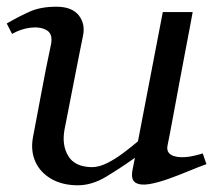

<svg xmlns="http://www.w3.org/2000/svg" viewBox="-33 -536 644 572"><path d="M199 16Q153 16 120 -3Q87 -22 72.5 -54Q58 -86 65 -126Q74 -172 84 -226.5Q94 -281 103.5 -329Q113 -377 119 -404Q125 -435 106 -446Q87 -457 58 -453.5Q29 -450 3 -435L-13 -466Q25 -488 57 -502Q89 -516 135 -516Q181 -516 201.5 -490.5Q222 -465 214 -428Q211 -413 205 -383.5Q199 -354 192 -317.5Q185 -281 178 -246Q171 -211 166 -184.5Q161 -158 159 -149Q151 -103 170.5 -71Q190 -39 240 -38Q262 -38 286 -50Q310 -62 334 -80Q358 -98 378 -115Q393 -192 412 -292Q431 -392 452 -500H541Q539 -488 533 -456.5Q527 -425 519 -383Q511 -341 502.5 -295.5Q494 -250 486.5 -209.5Q479 -169 473.5 -140Q468 -111 466 -102Q461 -76 491 -69.5Q521 -63 571 -79L582 -47Q562 -40 532 -27.5Q502 -15 470 -3.5Q438 8 411.5 12.5Q385 17 370.5 8Q356 -1 362 -31Q365 -46 369 -66Q327 -36 284 -10Q241 16 199 16Z"/></svg>

Font: Wittgenstein-Italic Regular
Style: Italic
Weight: 400
Italic angle: -11°
Designer: Jörg Drees
Foundry: Jörg Drees
Version: Version 1.000; ttfautohint (v1.8.4.7-5d5b)